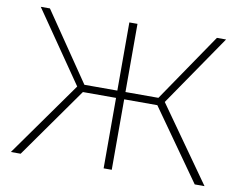

<svg xmlns="http://www.w3.org/2000/svg" viewBox="-76 -804 1140 907"><g transform="rotate(10 493.5 -350.0)"><path d="M93 -700H49L284 -359L29 0H76L315 -338H474V0H513V-338H672L911 0H958L704 -359L938 -700H894L671 -373H513V-700H474V-373H316Z"/></g></svg>

Font: Montserrat-Alt1 ExtLt
Style: Regular
Weight: 200
Designer: Differentunic
Foundry: Differentunic
Version: Version 7.222